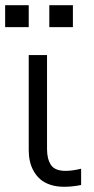

<svg xmlns="http://www.w3.org/2000/svg" viewBox="-58 -713 364 743"><path d="M53.2 -131.8V-500H124V-136.2Q124 -97.7 139.2 -74.7Q154.3 -51.8 195.8 -51.8Q222.2 -51.8 255.9 -60.1V2.9Q222.2 9.8 189.9 9.8Q160.6 9.8 137 2Q113.3 -5.9 97.9 -19.3Q82.5 -32.7 72.3 -51Q62 -69.3 57.6 -89.4Q53.2 -109.4 53.2 -131.8ZM53.2 -607.9H-38.1V-692.9H53.2ZM224.1 -607.9H132.8V-692.9H224.1Z"/></svg>

Font: LT Superior
Style: Regular
Weight: 400
Designer: Daniel Lyons
Foundry: LyonsType
Version: Version 1.000